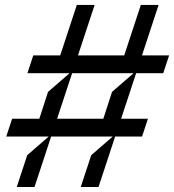

<svg xmlns="http://www.w3.org/2000/svg" viewBox="-20 -747 696 767"><path d="M655.5 -525.6H547.2L613.6 -727.3H542.6L476.2 -525.6H291.5L358 -727.3H286.9L220.5 -525.6H112.9L89.5 -454.5H257.8L171.9 -380L137.1 -272.7H28.4L5 -201.7H174.7L88.8 -127.1L46.9 0H117.9L184.3 -201.7H430.4L344.5 -127.1L302.6 0H373.6L440 -201.7H547.6L571 -272.7H463.8L523.8 -454.5H632.1ZM392.8 -272.7H208.1L268.1 -454.5H513.5L427.6 -380Z"/></svg>

Font: Riot Sans 2.0
Style: Italic
Weight: 400
Italic angle: -9.39999°
Designer: Rasmus Andersson
Foundry: rsms
Version: Version 3.006;hotconv 1.0.109;makeotfexe 2.5.65596